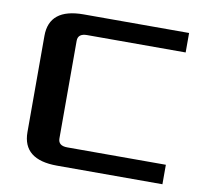

<svg xmlns="http://www.w3.org/2000/svg" viewBox="-75 -742 890 825"><g transform="rotate(10 370.0 -330.0)"><path d="M75 -120V-540Q75 -660 225 -660H685V-575H255Q215 -575 215 -543V-117Q215 -85 255 -85H685V0H225Q75 0 75 -120Z"/></g></svg>

Font: Xolonium
Style: Regular
Weight: 400
Designer: Severin Meyer
Version: Version 4.2